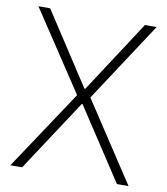

<svg xmlns="http://www.w3.org/2000/svg" viewBox="-82 -797 752 865"><g transform="rotate(10 294.0 -364.0)"><path d="M77.6 -727.5 292.5 -397.9H296.4L511.2 -727.5H564.5L325.7 -363.3L564.5 0H511.2L296.4 -327.6H292.5L77.6 0H23.9L265.1 -363.3L23.9 -727.5Z"/></g></svg>

Font: Inter Tight ExtraLight
Style: Regular
Weight: 250
Designer: Rasmus Andersson
Foundry: rsms
Version: Version 3.004